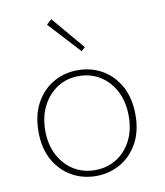

<svg xmlns="http://www.w3.org/2000/svg" viewBox="-84 -816 769 897"><g transform="rotate(-10 300.0 -367.0)"><path d="M300 12Q237 12 185 -17.5Q133 -47 101.5 -103Q70 -159 70 -238Q70 -318 101.5 -374.5Q133 -431 185 -460.5Q237 -490 300 -490Q363 -490 415 -460.5Q467 -431 498.5 -374.5Q530 -318 530 -238Q530 -159 498.5 -103Q467 -47 415 -17.5Q363 12 300 12ZM300 -16Q357 -16 402 -44Q447 -72 472.5 -122Q498 -172 498 -238Q498 -304 472.5 -354.5Q447 -405 402 -433.5Q357 -462 300 -462Q243 -462 198.5 -433.5Q154 -405 128 -354.5Q102 -304 102 -238Q102 -172 128 -122Q154 -72 198.5 -44Q243 -16 300 -16ZM334 -574 196 -724 220 -746 352 -590Z"/></g></svg>

Font: Source Code Pro ExtraLight ExtraLight
Style: Regular
Weight: 250
Monospace: yes
Version: Version 1.018;hotconv 1.0.116;makeotfexe 2.5.65601